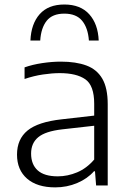

<svg xmlns="http://www.w3.org/2000/svg" viewBox="-20 -823 576 852"><path d="M225 8.5Q145 8.5 100.2 -30.2Q55.5 -69 55.5 -137Q55.5 -205.5 102.2 -243.8Q149 -282 253.5 -293.5L398 -310V-362.5Q398 -443.5 358.8 -471Q319.5 -498.5 245 -498.5Q211.5 -498.5 170.8 -492.5Q130 -486.5 89 -472.5V-524Q124 -536.5 167.5 -543Q211 -549.5 250 -549.5Q317.5 -549.5 363.8 -532.2Q410 -515 434 -473.8Q458 -432.5 458 -360.5V0H406.5L401.5 -63H397Q368 -30 322.5 -10.8Q277 8.5 225 8.5ZM118 -141.5Q118 -93.5 147.2 -67Q176.5 -40.5 236.5 -40.5Q280 -40.5 322.2 -58.2Q364.5 -76 398 -115V-265L256 -249Q181.5 -240.5 149.8 -214.2Q118 -188 118 -141.5ZM115 -643Q118 -717 156 -760Q194 -803 265.5 -803Q337 -803 376 -759.8Q415 -716.5 418 -643H374.5Q370.5 -699 344.5 -730.8Q318.5 -762.5 265.5 -762.5Q212.5 -762.5 187.2 -730.8Q162 -699 158.5 -643Z"/></svg>

Font: Encode Sans SmExp Lt
Style: Regular
Weight: 300
Width: 6
Designer: Multiple Designers
Foundry: Impallari Type
Version: Version 3.002; ttfautohint (v1.8.3) -l 8 -r 50 -G 200 -x 14 